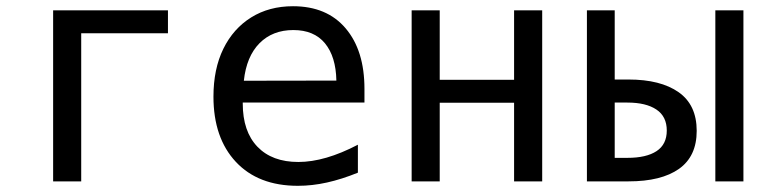

<svg xmlns="http://www.w3.org/2000/svg" viewBox="-20 -580 2448 614"><path d="M149.9 -546.9H517.1V-473.6H239.7V0H149.9Z M932.6 14.2Q805.7 14.2 734.1 -62.5Q662.6 -139.2 662.6 -271Q662.6 -359.4 694.3 -424.1Q726.1 -488.8 783.4 -524.4Q840.8 -560.1 917 -560.1Q1025.4 -560.1 1085.4 -489.3Q1145.5 -418.5 1145.5 -295.9V-252H756.3V-249Q756.3 -159.7 803.2 -110.8Q850.1 -62 934.1 -62Q1019 -62 1124.5 -117.2V-27.8Q1072.8 -6.8 1025.6 3.7Q978.5 14.2 932.6 14.2ZM1055.7 -322.3Q1054.2 -398.9 1019.3 -441.4Q984.4 -483.9 918 -483.9Q851.6 -483.9 809.8 -441.7Q768.1 -399.4 759.8 -321.8Z M1296.4 -546.9H1386.2V-324.7H1624V-546.9H1713.9V0H1624V-251.5H1386.2V0H1296.4Z M1856.9 -546.9H1945.8V-325.7H1990.2Q2092.3 -325.7 2150.1 -285.2Q2208 -244.6 2208 -161.6Q2208 -80.1 2151.4 -40Q2094.7 0 1990.2 0H1856.9ZM2267.6 -546.9H2357.4V0H2267.6ZM1986.3 -75.2Q2046.9 -75.2 2079.6 -96.7Q2112.3 -118.2 2112.3 -162.6Q2112.3 -207.5 2079.1 -229.7Q2045.9 -252 1986.3 -252H1945.8V-75.2Z"/></svg>

Font: Vazir Code Hack
Style: Code-Hack
Weight: 400
Foundry: DejaVu fonts team - Redesigned by Saber Rastikerdar
Version: Version 1.1.2